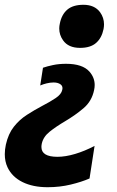

<svg xmlns="http://www.w3.org/2000/svg" viewBox="-47 -572 488 802"><path d="M287.5 -372Q238.5 -372 216.5 -403.5Q200.5 -426 200.5 -453Q200.5 -463 203 -474Q210.5 -511.5 234.2 -531.8Q258 -552 301.5 -552Q348 -552 371 -521Q387.5 -498 387.5 -470.5Q387.5 -461 385.5 -450.5Q378 -413.5 354.5 -392.8Q331 -372 287.5 -372ZM152 210Q90.5 210 47 188.5Q3.5 167 -15.5 127Q-27 102.5 -27 72Q-27 53 -22.5 32Q-12.5 -13 10.8 -42.5Q34 -72 65 -92Q96 -112 129 -129.5Q162 -146.5 185.8 -162.5Q209.5 -178.5 213 -196.5Q214 -200.5 214 -203.5Q214 -213.5 206 -219.5Q195 -227.5 177 -227.5Q163 -227.5 147.8 -223.8Q132.5 -220 121 -215L132.5 -289Q149.5 -295 174.2 -300.2Q199 -305.5 229 -305.5Q297.5 -305.5 326.5 -273Q348.5 -248 348.5 -217Q348.5 -206.5 346 -195.5Q336.5 -149.5 302.2 -120.2Q268 -91 224 -65Q187.5 -43.5 160.8 -22.2Q134 -1 127.5 28Q126 35.5 126 42Q126 83 193 83Q226.5 83 266.8 71Q307 59 348 37.5L327 173.5Q294 188 248.2 199Q202.5 210 152 210Z"/></svg>

Font: Heraclito
Style: Bold Italic
Weight: 700
Italic angle: -12°
Designer: Kostas Bartsokas (font) & Cristiano Sobral (main changes)
Foundry: Kostas Bartsokas (font) & Cristiano Sobral (main changes)
Version: Version 1.00;July 8, 2020;FontCreator 13.0.0.2655 64-bit